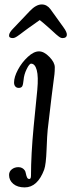

<svg xmlns="http://www.w3.org/2000/svg" viewBox="-20 -649 315 847"><path d="M105 -524.9Q96.2 -518.6 85.2 -510.3Q74.2 -502 68.4 -497.6Q62.5 -493.2 55.9 -488.8Q49.3 -484.4 44.7 -482.7Q40 -481 36.1 -481Q18.6 -481 20 -494.1Q21.5 -505.9 36.6 -521.5L111.3 -600.1Q139.2 -629.4 164.1 -629.4Q187 -629.4 202.6 -608.4L259.8 -528.8Q276.4 -506.3 274.9 -494.1Q273.4 -481 255.9 -481Q252 -481 247.8 -482.7Q243.7 -484.4 237.8 -489Q231.9 -493.7 227.3 -497.6Q222.7 -501.5 213.4 -510.3Q204.1 -519 197.3 -524.9Q163.6 -554.7 155.3 -560.5Q150.4 -557.6 105 -524.9ZM144.5 -252.4Q149.9 -311.5 142.1 -339.8Q134.3 -368.2 117.2 -368.2Q109.4 -368.2 97.7 -344.2Q85.9 -320.3 84 -295.9Q82 -274.9 77.9 -268.1Q73.7 -261.2 62.5 -261.2Q53.2 -261.2 47.6 -267.6Q42 -273.9 42 -285.2Q42 -309.1 59.1 -341.3Q76.2 -373.5 102.5 -397.9Q128.9 -422.4 151.9 -422.4Q174.3 -422.4 198 -397.9Q221.7 -373.5 221.7 -352.1Q221.7 -335 220.2 -321.3Q218.8 -307.6 214.8 -279.3Q210.9 -251 207.5 -222.2L190.4 -77.1Q188 -55.7 185.5 10.5Q183.1 76.7 174.8 99.6Q145.5 177.7 88.9 177.7Q57.1 177.7 38.6 162.1Q20 146.5 20 123Q20 107.4 32.2 97.9Q44.4 88.4 61 88.4Q79.6 88.4 89.8 103.5Q92.3 106.9 94.2 116.9Q96.2 127 99.4 133.8Q102.5 140.6 109.4 140.6Q116.7 140.6 116.7 125.5Q116.7 34.2 128.4 -89.8Z"/></svg>

Font: Cooper*
Style: Italic
Weight: 400
Italic angle: -7°
Designer: Owen Earl
Foundry: indestructible type*
Version: Version 0.001